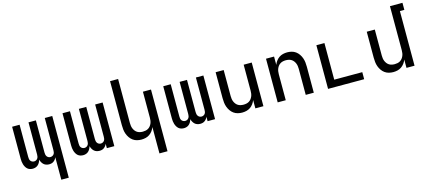

<svg xmlns="http://www.w3.org/2000/svg" viewBox="-66 -1364 4931 2209"><g transform="rotate(-15 2400.0 -260.0)"><path d="M450 215V-53Q445 -39 436 -27.5Q427 -16 415.5 -7.5Q404 1 390 4.5Q376 8 361 8Q344 8 327 2.5Q310 -3 297.5 -14.5Q285 -26 276.5 -41.5Q268 -57 263 -74Q259 -57 250.5 -41.5Q242 -26 229.5 -14.5Q217 -3 200.5 2.5Q184 8 167 8Q150 8 133.5 3Q117 -2 104.5 -13Q92 -24 83.5 -39Q75 -54 70 -70Q65 -86 63 -103Q61 -120 61 -136V-520H150V-136Q150 -124 152 -112Q154 -100 161 -90Q168 -80 179.5 -74.5Q191 -69 203 -69Q215 -69 226 -74.5Q237 -80 244 -90Q251 -100 253.5 -112Q256 -124 256 -136V-520H344V-136Q344 -124 346.5 -112Q349 -100 356 -90Q363 -80 374 -74.5Q385 -69 397 -69Q409 -69 420.5 -74.5Q432 -80 439 -90Q446 -100 448 -112Q450 -124 450 -136V-520H539V215Z M767 8Q750 8 733.5 3Q717 -2 704.5 -13Q692 -24 683.5 -39Q675 -54 670 -70Q665 -86 663 -103Q661 -120 661 -136V-520H750V-136Q750 -124 752 -112Q754 -100 761 -90Q768 -80 779.5 -74.5Q791 -69 803 -69Q815 -69 826 -74.5Q837 -80 844 -90Q851 -100 853.5 -112Q856 -124 856 -136V-520H944V-136Q944 -124 946.5 -112Q949 -100 956 -90Q963 -80 974 -74.5Q985 -69 997 -69Q1009 -69 1020.5 -74.5Q1032 -80 1039 -90Q1046 -100 1048 -112Q1050 -124 1050 -136V-520H1139V0H1050V-53Q1045 -39 1036 -27.5Q1027 -16 1015.5 -7.5Q1004 1 990 4.5Q976 8 961 8Q944 8 927 2.5Q910 -3 897.5 -14.5Q885 -26 876.5 -41.5Q868 -57 863 -74Q859 -57 850.5 -41.5Q842 -26 829.5 -14.5Q817 -3 800.5 2.5Q784 8 767 8Z M1619 215V-99Q1610 -75 1594.5 -54Q1579 -33 1558 -18.5Q1537 -4 1512 2Q1487 8 1461 8Q1435 8 1409 1.5Q1383 -5 1361.5 -20.5Q1340 -36 1324.5 -58.5Q1309 -81 1300 -106Q1291 -131 1288 -157.5Q1285 -184 1285 -210V-735H1381V-210Q1381 -193 1383.5 -176Q1386 -159 1392.5 -143.5Q1399 -128 1409.5 -114.5Q1420 -101 1434.5 -92Q1449 -83 1466 -79.5Q1483 -76 1500 -76Q1517 -76 1534 -79.5Q1551 -83 1565.5 -92Q1580 -101 1590.5 -114.5Q1601 -128 1607.5 -143.5Q1614 -159 1616.5 -176Q1619 -193 1619 -210V-520H1715V215Z M1967 8Q1950 8 1933.5 3Q1917 -2 1904.5 -13Q1892 -24 1883.5 -39Q1875 -54 1870 -70Q1865 -86 1863 -103Q1861 -120 1861 -136V-520H1950V-136Q1950 -124 1952 -112Q1954 -100 1961 -90Q1968 -80 1979.5 -74.5Q1991 -69 2003 -69Q2015 -69 2026 -74.5Q2037 -80 2044 -90Q2051 -100 2053.5 -112Q2056 -124 2056 -136V-520H2144V-136Q2144 -124 2146.5 -112Q2149 -100 2156 -90Q2163 -80 2174 -74.5Q2185 -69 2197 -69Q2209 -69 2220.5 -74.5Q2232 -80 2239 -90Q2246 -100 2248 -112Q2250 -124 2250 -136V-520H2339V0H2250V-53Q2245 -39 2236 -27.5Q2227 -16 2215.5 -7.5Q2204 1 2190 4.5Q2176 8 2161 8Q2144 8 2127 2.5Q2110 -3 2097.5 -14.5Q2085 -26 2076.5 -41.5Q2068 -57 2063 -74Q2059 -57 2050.5 -41.5Q2042 -26 2029.5 -14.5Q2017 -3 2000.5 2.5Q1984 8 1967 8Z M2661 8Q2635 8 2609 1.5Q2583 -5 2561.5 -20.5Q2540 -36 2524.5 -58.5Q2509 -81 2500 -106Q2491 -131 2488 -157.5Q2485 -184 2485 -210V-520H2581V-210Q2581 -193 2583.5 -176Q2586 -159 2592.5 -143.5Q2599 -128 2609.5 -114.5Q2620 -101 2634.5 -92Q2649 -83 2666 -79.5Q2683 -76 2700 -76Q2717 -76 2734 -79.5Q2751 -83 2765.5 -92Q2780 -101 2790.5 -114.5Q2801 -128 2807.5 -143.5Q2814 -159 2816.5 -176Q2819 -193 2819 -210V-520H2915V0H2819V-99Q2810 -75 2794.5 -54Q2779 -33 2758 -18.5Q2737 -4 2712 2Q2687 8 2661 8Z M3085 0V-520H3181V-421Q3190 -445 3205.5 -466Q3221 -487 3242 -501.5Q3263 -516 3288 -522Q3313 -528 3339 -528Q3365 -528 3391 -521.5Q3417 -515 3438.5 -499.5Q3460 -484 3475.5 -461.5Q3491 -439 3500 -414Q3509 -389 3512 -362.5Q3515 -336 3515 -310V0H3419V-310Q3419 -327 3416.5 -344Q3414 -361 3407.5 -376.5Q3401 -392 3390.5 -405.5Q3380 -419 3365.5 -428Q3351 -437 3334 -440.5Q3317 -444 3300 -444Q3283 -444 3266 -440.5Q3249 -437 3234.5 -428Q3220 -419 3209.5 -405.5Q3199 -392 3192.5 -376.5Q3186 -361 3183.5 -344Q3181 -327 3181 -310V0Z M3685 0V-520H3781V-84H4115V0Z M4461 8Q4435 8 4409 1.5Q4383 -5 4361.5 -20.5Q4340 -36 4324.5 -58.5Q4309 -81 4300 -106Q4291 -131 4288 -157.5Q4285 -184 4285 -210V-520H4381V-210Q4381 -193 4383.5 -176Q4386 -159 4392.5 -143.5Q4399 -128 4409.5 -114.5Q4420 -101 4434.5 -92Q4449 -83 4466 -79.5Q4483 -76 4500 -76Q4517 -76 4534 -79.5Q4551 -83 4565.5 -92Q4580 -101 4590.5 -114.5Q4601 -128 4607.5 -143.5Q4614 -159 4616.5 -176Q4619 -193 4619 -210V-735H4768V-651H4715V0H4619V-99Q4610 -75 4594.5 -54Q4579 -33 4558 -18.5Q4537 -4 4512 2Q4487 8 4461 8Z"/></g></svg>

Font: Iosevka Medium Extended
Style: Regular
Weight: 500
Width: 7
Monospace: yes
Designer: Belleve Invis
Foundry: Belleve Invis
Version: Version 32.5.0; ttfautohint (v1.8.4)